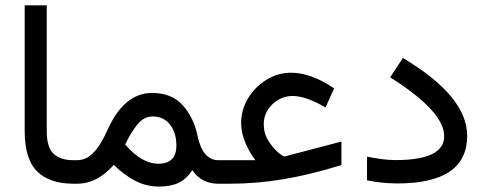

<svg xmlns="http://www.w3.org/2000/svg" viewBox="-20 -687 1815 718"><path d="M267.1 0H254.9Q165.5 0 118.9 -45.9Q72.3 -91.8 72.3 -197.8V-667H154.8V-197.3Q154.8 -135.3 180.7 -111.6Q206.5 -87.9 254.9 -87.9H267.1Z M405.3 -70.3Q375 -36.1 341.1 -18.1Q307.1 0 268.1 0H247.6V-87.9H265.6Q295.9 -87.9 317.4 -105.2Q338.9 -122.6 354.5 -148.4Q370.1 -174.3 381.8 -200.7Q444.3 -339.4 548.3 -339.4Q622.6 -339.4 663.6 -293.2Q704.6 -247.1 718.3 -180.7Q737.8 -87.9 796.4 -87.9H809.6V0H795.9Q766.6 0 741.9 -12Q717.3 -23.9 699.2 -50.8Q678.2 -18.1 648.7 -3.7Q619.1 10.7 575.7 10.7Q528.3 10.7 487.8 -9.8Q447.3 -30.3 405.3 -70.3ZM448.2 -146.5Q480.5 -109.4 511.2 -92Q542 -74.7 571.8 -74.7Q639.6 -74.7 639.6 -142.6Q639.6 -190.4 616 -220.9Q592.3 -251.5 550.8 -251.5Q516.6 -251.5 491.5 -218.8Q466.3 -186 448.2 -146.5Z M881.8 -226.6Q881.8 -276.9 908 -319.8Q934.1 -362.8 976.8 -388.9Q1019.5 -415 1068.8 -415Q1144 -415 1229.5 -356.4L1197.3 -285.2Q1124 -328.1 1073.7 -328.1Q1045.4 -328.1 1021 -314Q996.6 -299.8 981.4 -275.9Q966.3 -252 966.3 -223.1Q966.3 -188.5 983.2 -161.4Q1000 -134.3 1018.6 -118.4Q1037.1 -102.5 1042.5 -102.5Q1047.9 -102.5 1058.1 -105.5L1256.8 -157.7V-69.8Q1140.6 -33.7 1039.6 -16.8Q938.5 0 841.3 0H790V-87.9H935.1Q914.6 -113.8 898.2 -151.6Q881.8 -189.5 881.8 -226.6Z M1352.5 -101.1Q1415 -88.4 1459.5 -88.4Q1641.1 -88.4 1641.1 -177.7Q1641.1 -270.5 1439 -397.9L1486.8 -470.2Q1727.1 -326.7 1727.1 -179.2Q1727.1 -1 1465.8 -1Q1435.1 -1 1406.7 -4.2Q1378.4 -7.3 1352.5 -12.7Z"/></svg>

Font: Vazir FD
Style: Regular-FD
Weight: 400
Designer: Saber Rastikerdar
Foundry: Saber Rastikerdar
Version: Version 30.0.0